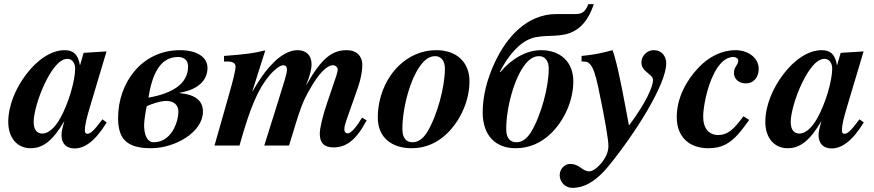

<svg xmlns="http://www.w3.org/2000/svg" viewBox="-20 -705 4234 930"><path d="M476 -127C435 -72 419 -57 403 -57C395 -57 391 -63 391 -72C391 -97 397 -126 421 -205L496 -456L385 -449L368 -390H367C358 -441 336 -462 293 -462C228 -462 160 -415 107 -345C56 -278 20 -194 20 -114C20 -38 63 13 128 13C189 13 236 -24 292 -119C280 -78 278 -64 278 -50C278 -7 304 14 341 14C388 14 439 -18 497 -112ZM344 -373C344 -313 311 -202 272 -133C245 -84 213 -58 186 -58C160 -58 143 -75 143 -115C143 -153 164 -234 199 -305C227 -362 265 -420 307 -420C329 -420 344 -400 344 -373Z M851 -256C951 -273 985 -325 985 -376C985 -430 931 -462 852 -462C666 -462 552 -303 552 -134C552 -39 587 13 711 13C830 13 963 -66 963 -164C963 -219 924 -247 851 -254ZM891 -383C891 -298 813 -252 699 -232C717 -344 754 -429 843 -429C864 -429 891 -419 891 -383ZM844 -165C844 -113 810 -16 724 -16C692 -16 678 -54 678 -100C678 -121 687 -176 691 -191C716 -202 756 -216 786 -216C819 -216 844 -199 844 -165Z M1734 -135C1730 -130 1726 -124 1722 -117C1699 -80 1677 -59 1664 -59C1655 -59 1648 -65 1648 -77C1648 -95 1651 -103 1669 -154L1714 -282C1729 -325 1735 -365 1735 -391C1735 -432 1708 -462 1660 -462C1588 -462 1537 -423 1462 -290C1482 -342 1489 -367 1489 -395C1489 -437 1463 -462 1421 -462C1381 -462 1339 -436 1307 -404C1280 -377 1252 -346 1203 -262H1202L1265 -461C1202 -446 1178 -443 1065 -434V-407H1083C1109 -407 1121 -398 1121 -382C1121 -367 1113 -329 1085 -232L1019 0H1140C1193 -189 1230 -274 1287 -342C1309 -368 1337 -389 1352 -389C1362 -389 1370 -383 1370 -367C1370 -350 1357 -309 1325 -207L1260 0H1380C1438 -192 1445 -210 1481 -273C1523 -348 1563 -389 1593 -389C1605 -389 1616 -379 1616 -368C1616 -362 1613 -351 1609 -338L1565 -208C1543 -144 1529 -86 1529 -57C1529 -11 1552 9 1595 9C1657 9 1704 -25 1756 -122Z M2254 -311C2254 -403 2193 -462 2093 -462C2025 -462 1961 -435 1910 -385C1850 -326 1810 -235 1810 -135C1810 -37 1880 13 1974 13C2041 13 2100 -13 2149 -62C2210 -123 2254 -217 2254 -311ZM2135 -372C2135 -285 2098 -145 2049 -65C2028 -31 2004 -16 1978 -16C1948 -16 1929 -36 1929 -80C1929 -182 1968 -335 2028 -402C2047 -423 2067 -433 2088 -433C2117 -433 2135 -410 2135 -372Z M2830 -685C2815 -647 2799 -637 2768 -637H2676C2532 -637 2434 -525 2377 -403C2338 -320 2318 -237 2318 -161C2318 -46 2383 13 2477 13C2544 13 2603 -13 2652 -62C2713 -123 2757 -217 2757 -311C2757 -403 2697 -462 2600 -462C2528 -462 2455 -418 2404 -356L2401 -357C2441 -435 2495 -499 2554 -519C2611 -539 2682 -523 2740 -545C2816 -573 2844 -649 2856 -685ZM2638 -372C2638 -285 2601 -145 2552 -65C2531 -31 2507 -16 2481 -16C2451 -16 2432 -36 2432 -80C2432 -182 2471 -335 2531 -402C2550 -423 2570 -433 2591 -433C2620 -433 2638 -410 2638 -372Z M3026 -99 3011 -180C2988 -304 2965 -415 2947 -462C2902 -450 2862 -440 2797 -434V-407C2822 -407 2826 -406 2837 -395C2853 -379 2864 -345 2877 -286C2911 -124 2927 -29 2927 2C2927 25 2919 49 2902 73C2881 103 2852 125 2835 125C2799 125 2788 89 2741 89C2715 89 2691 114 2691 143C2691 177 2718 205 2753 205C2769 205 2786 202 2802 197C2845 183 2888 148 2928 99C3058 -60 3207 -297 3207 -398C3207 -432 3186 -462 3147 -462C3110 -462 3087 -430 3087 -405C3087 -380 3096 -369 3118 -351C3136 -336 3143 -330 3143 -317C3143 -286 3109 -207 3028 -99Z M3581 -142C3533 -75 3502 -51 3459 -51C3415 -51 3386 -82 3386 -140C3386 -185 3404 -283 3440 -352C3463 -396 3494 -429 3532 -429C3544 -429 3556 -422 3556 -412C3556 -390 3535 -382 3535 -352C3535 -322 3559 -301 3593 -301C3630 -301 3655 -330 3655 -372C3655 -425 3603 -462 3543 -462C3476 -462 3413 -430 3363 -377C3304 -315 3258 -230 3258 -138C3258 -40 3320 13 3411 13C3444 13 3471 7 3494 -5C3539 -28 3571 -72 3609 -124Z M4143 -127C4102 -72 4086 -57 4070 -57C4062 -57 4058 -63 4058 -72C4058 -97 4064 -126 4088 -205L4163 -456L4052 -449L4035 -390H4034C4025 -441 4003 -462 3960 -462C3895 -462 3827 -415 3774 -345C3723 -278 3687 -194 3687 -114C3687 -38 3730 13 3795 13C3856 13 3903 -24 3959 -119C3947 -78 3945 -64 3945 -50C3945 -7 3971 14 4008 14C4055 14 4106 -18 4164 -112ZM4011 -373C4011 -313 3978 -202 3939 -133C3912 -84 3880 -58 3853 -58C3827 -58 3810 -75 3810 -115C3810 -153 3831 -234 3866 -305C3894 -362 3932 -420 3974 -420C3996 -420 4011 -400 4011 -373Z"/></svg>

Font: XITS
Style: Bold Italic
Weight: 700
Italic angle: -16.33°
Designer: MicroPress Inc., with final additions and corrections provided by Coen Hoffman, Elsevier (retired)
Version: Version 1.105